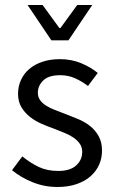

<svg xmlns="http://www.w3.org/2000/svg" viewBox="-20 -734 459 766"><path d="M69 -110Q101 -84 134.5 -68Q168 -52 212 -52Q260 -52 284 -74Q308 -96 308 -128Q308 -147 298 -161Q288 -175 272.5 -185.5Q257 -196 237 -204Q217 -212 197 -220Q171 -229 145 -240.5Q119 -252 98.5 -268.5Q78 -285 65 -307Q52 -329 52 -360Q52 -389 63.5 -414.5Q75 -440 96.5 -458.5Q118 -477 149 -487.5Q180 -498 219 -498Q265 -498 303.5 -482Q342 -466 370 -443L331 -391Q306 -410 279 -422Q252 -434 220 -434Q174 -434 152.5 -413Q131 -392 131 -364Q131 -347 140 -334.5Q149 -322 164 -312.5Q179 -303 198.5 -295.5Q218 -288 239 -280Q265 -270 291.5 -259Q318 -248 339 -231.5Q360 -215 373.5 -191Q387 -167 387 -133Q387 -103 375.5 -77Q364 -51 341.5 -31Q319 -11 285.5 0.5Q252 12 209 12Q157 12 110 -7Q63 -26 28 -55ZM90 -714H150L217 -622H221L288 -714H348L253 -573H185Z"/></svg>

Font: Myanmar Sanpya
Style: Regular
Weight: 400
Designer: Danh Hong
Foundry: Google Inc.
Version: Version 2.00 November 22, 2015